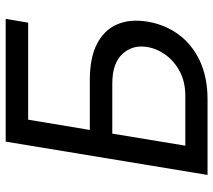

<svg xmlns="http://www.w3.org/2000/svg" viewBox="-58 -710 768 692"><g transform="rotate(-90 326.0 -364.0)"><path d="M41.5 0 161.6 -727.5H604L590.3 -646.5H240.7L203.6 -424.3H383.8Q463.4 -424.3 513.4 -398.7Q563.5 -373 584 -326.2Q604.5 -279.3 593.8 -215.3Q583 -151.9 546.9 -103.3Q510.7 -54.7 451.7 -27.3Q392.6 0 314 0ZM147 -80.1H327.1Q376 -80.1 413.1 -99.4Q450.2 -118.7 473.4 -149.9Q496.6 -181.2 502.4 -216.3Q511.7 -269 478 -306.2Q444.3 -343.3 370.6 -343.3H190.4Z"/></g></svg>

Font: Inter 16pt
Style: Italic
Weight: 400
Italic angle: -9.3988°
Version: Version 4.001;git-66647c0bb